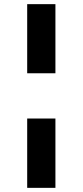

<svg xmlns="http://www.w3.org/2000/svg" viewBox="-20 -725 398 925"><path d="M111 -372V-705H247V-372ZM111 180V-154H247V180Z"/></svg>

Font: Nunito Sans 10pt Expanded
Style: Bold
Weight: 700
Width: 7
Designer: Vernon Adams
Foundry: Vernon Adams
Version: Version 3.101;gftools[0.9.27]